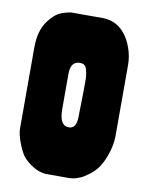

<svg xmlns="http://www.w3.org/2000/svg" viewBox="-75 -684 571 739"><g transform="rotate(10 211.0 -314.5)"><path d="M394 -469Q394 -448 394 -332Q394 -216 394 -194Q394 -145 371 -93Q354 -55 324 -32Q309 -21 300 -15.5Q291 -10 275.5 -5Q260 0 242 0H154Q129 -2 105 -16.5Q81 -31 65 -50Q52 -67 39.5 -100Q27 -133 27 -156Q27 -169 27 -307.5Q27 -446 27 -472Q27 -539 57 -578Q77 -604 95 -614Q113 -624 143 -629Q149 -629 167 -629Q185 -629 218 -629Q251 -629 265 -629Q319 -629 352 -589Q371 -567 382.5 -534Q394 -501 394 -469ZM174 -256Q174 -192 211 -192Q241 -192 241 -239Q241 -258 242 -292Q243 -326 243 -345Q243 -364 243 -389Q241 -416 235 -430Q229 -444 211 -444Q173 -444 174 -392Q174 -344 174 -256Z"/></g></svg>

Font: Cubao Free Narrow
Style: Narrow
Weight: 400
Width: 3
Designer: Aaron Amar
Version: Version 001.001